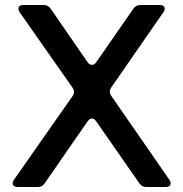

<svg xmlns="http://www.w3.org/2000/svg" viewBox="-20 -753 738 773"><path d="M422 -384Q422 -376 428 -367L662 -29Q667 -23 667 -15Q667 -8 662 -4Q657 0 647 0H570Q551 0 541 -15L367 -265Q359 -276 350 -276Q341 -276 333 -265L160 -15Q150 0 131 0H52Q42 0 36.5 -4Q31 -8 31 -15Q31 -21 36 -29L272 -366Q278 -375 278 -383Q278 -391 272 -400L59 -704Q54 -712 54 -718Q54 -725 59.5 -729Q65 -733 75 -733H155Q174 -733 184 -718L333 -502Q340 -492 350 -492Q360 -492 367 -502L517 -718Q527 -733 546 -733H623Q633 -733 638 -729Q643 -725 643 -718Q643 -710 638 -704L428 -401Q422 -392 422 -384Z"/></svg>

Font: Shippori Gochic B2 Bold
Style: Regular
Weight: 700
Designer: FONTDASU
Foundry: FONTDASU / Google Inc. / but / Adobe
Version: Version 1.130